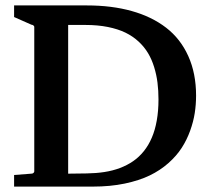

<svg xmlns="http://www.w3.org/2000/svg" viewBox="-20 -691 785 711"><path d="M566.9 -322.8Q566.9 -356 563.2 -385Q559.6 -414.1 550.8 -442.6Q542 -471.2 528.3 -494.1Q514.6 -517.1 493.4 -536.9Q472.2 -556.6 444.6 -570.1Q417 -583.5 379.4 -591.1Q341.8 -598.6 296.4 -598.6H232.4V-47.9L301.3 -48.8Q336.4 -49.3 366.7 -54Q397 -58.6 424.1 -68.8Q451.2 -79.1 473.1 -94.2Q495.1 -109.4 512.7 -131.3Q530.3 -153.3 542.2 -181.2Q554.2 -209 560.5 -244.6Q566.9 -280.3 566.9 -322.8ZM706.1 -336.9Q706.1 -304.2 701.2 -272.5Q696.3 -240.7 684.1 -206.8Q671.9 -172.9 652.8 -143.3Q633.8 -113.8 603.5 -86.9Q573.2 -60.1 534.4 -41.3Q495.6 -22.5 441.9 -11.2Q388.2 0 324.2 0H32.2V-43L96.2 -47.9Q101.1 -47.9 103.8 -50.5Q106.4 -53.2 106.7 -54.7Q106.9 -56.2 106.9 -57.6V-589.8Q106.9 -591.3 106.7 -592.8Q106.4 -594.2 103.8 -596.7Q101.1 -599.1 96.2 -599.6L32.2 -627.9V-670.9H302.2Q394 -670.9 468 -650.1Q542 -629.4 595.2 -588.4Q648.4 -547.4 677.2 -483.4Q706.1 -419.4 706.1 -336.9Z"/></svg>

Font: TAML ThiruValluvar
Style: Bold
Weight: 400
Version: Version 0.271; dev 7ad24fM